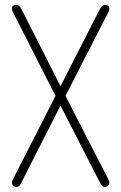

<svg xmlns="http://www.w3.org/2000/svg" viewBox="-20 -751 487 771"><path d="M46 0Q41 0 37 -2.5Q33 -5 30.5 -9Q28 -13 28 -18Q28 -23 31 -29L203 -366L33 -700Q28 -710 28 -717Q28 -722 30 -725Q32 -728 36 -729.5Q40 -731 46 -731Q57 -731 64 -718.5Q71 -706 76 -695L223 -405L371 -695Q376 -706 383.5 -718.5Q391 -731 401 -731Q407 -731 411 -729.5Q415 -728 417 -725Q419 -722 419 -717Q419 -710 414 -700L243 -366L416 -29Q419 -23 419 -18Q419 -13 416.5 -9Q414 -5 410 -2.5Q406 0 401 0Q391 0 384 -13Q377 -26 372 -36L223 -327L75 -36Q70 -26 63.5 -13Q57 0 46 0Z"/></svg>

Font: Dosis ExtraLight
Style: Regular
Weight: 250
Designer: EdgarTolentino, PabloImpallari, IginoMarini
Foundry: EdgarTolentino, PabloImpallari, IginoMarini
Version: Version 3.001; ttfautohint (v1.8.2)